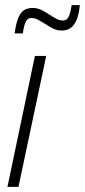

<svg xmlns="http://www.w3.org/2000/svg" viewBox="-20 -728 331 748"><path d="M9 0 116 -510H160L52 0ZM37 -598Q42 -635 50.5 -656.5Q59 -678 72.5 -687.5Q86 -697 107 -697Q126 -697 142 -689Q158 -681 174 -670Q188 -661 200.5 -654.5Q213 -648 226 -648Q240 -648 247.5 -663Q255 -678 259 -708H291Q288 -674 279 -652Q270 -630 256 -619.5Q242 -609 220 -609Q203 -609 187.5 -616.5Q172 -624 156 -635Q143 -643 129.5 -650.5Q116 -658 101 -658Q88 -658 80.5 -643.5Q73 -629 69 -598Z"/></svg>

Font: Saira Condensed ExtraLight
Style: Italic
Weight: 250
Width: 3
Italic angle: -12°
Designer: Hector Gatti with collaboration of the Omnibus-Type team
Foundry: Omnibus-Type
Version: Version 1.101